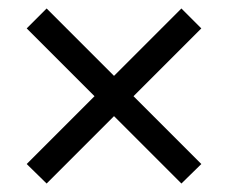

<svg xmlns="http://www.w3.org/2000/svg" viewBox="-20 -512 538 453"><path d="M90 -79 43 -125 203 -285 43 -445 90 -492 249 -333 408 -492 455 -445 295 -285 455 -125 408 -79 249 -238Z"/></svg>

Font: Nunito Sans 10pt Condensed SemiBold
Style: Regular
Weight: 600
Width: 3
Designer: Vernon Adams
Foundry: Vernon Adams
Version: Version 3.101;gftools[0.9.27]